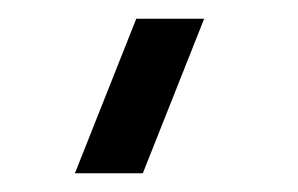

<svg xmlns="http://www.w3.org/2000/svg" viewBox="-20 -740 318 205"><path d="M132.5 -555 198 -720H125.5L60 -555Z"/></svg>

Font: Eudonet Medium
Style: Regular
Weight: 500
Designer: Mikhail Sharanda
Foundry: Mikhail Sharanda
Version: Version 4.503;Glyphs 3.1.2 (3151)